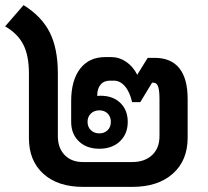

<svg xmlns="http://www.w3.org/2000/svg" viewBox="-42 -730 811 750"><path d="M691 -343V-192Q691 -103 633 -51.5Q575 0 475 0H282Q184 0 127.5 -51Q71 -102 71 -190V-443Q71 -513 49 -556Q27 -599 -22 -627L50 -710Q121 -666 152.5 -603Q184 -540 184 -443V-198Q184 -152 210.5 -124.5Q237 -97 282 -97H474Q523 -97 552 -124Q581 -151 581 -198V-343Q581 -375 576 -391Q571 -407 557 -407H552L506 -331H474Q465 -371 446 -393Q427 -415 403 -415H388Q364 -415 351 -399.5Q338 -384 338 -359V-355Q342 -356 351 -356Q399 -356 428 -328Q457 -300 457 -254Q457 -207 426.5 -178Q396 -149 346 -149Q296 -149 266 -178Q236 -207 236 -254V-335Q236 -416 271 -461.5Q306 -507 369 -507H393Q424 -507 451 -488.5Q478 -470 494 -438L535 -504H562Q626 -504 658.5 -463.5Q691 -423 691 -343ZM346 -299Q326 -299 313 -286.5Q300 -274 300 -254Q300 -234 313 -221.5Q326 -209 346 -209Q366 -209 378.5 -221.5Q391 -234 391 -254Q391 -274 378.5 -286.5Q366 -299 346 -299Z"/></svg>

Font: Bai Jamjuree SemiBold
Style: Regular
Weight: 600
Version: Version 1.000; ttfautohint (v1.6)